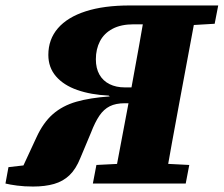

<svg xmlns="http://www.w3.org/2000/svg" viewBox="-46 -672 819 703"><path d="M-26 0 -15 -60 133 -77 17 -17 87 -168Q112 -223 147.5 -254Q183 -285 233.5 -299.5Q284 -314 356 -319L352 -322Q287 -325 237 -342.5Q187 -360 159 -392.5Q131 -425 131 -471Q131 -528 166 -568.5Q201 -609 267.5 -630.5Q334 -652 429 -652H543L537 -583H443Q397 -583 366 -566.5Q335 -550 320 -521Q305 -492 305 -455Q305 -422 318 -399Q331 -376 355 -364Q379 -352 411 -352H519L508 -294H411Q378 -294 356 -283Q334 -272 318 -248.5Q302 -225 287 -186L248 -93Q232 -53 208.5 -30.5Q185 -8 152 1.5Q119 11 75 11Q43 11 16.5 7.5Q-10 4 -26 0ZM294 0 307 -68 446 -75H511L647 -68L634 0ZM369 0 436 -355Q450 -429 463 -503.5Q476 -578 489 -652H677L611 -298Q597 -223 583.5 -148.5Q570 -74 557 0ZM584 -577 592 -652H753L740 -585L605 -577Z"/></svg>

Font: Source Serif 4 Black
Style: Italic
Weight: 900
Italic angle: -12°
Designer: Frank Grießhammer
Foundry: Adobe Systems Incorporated
Version: Version 4.004;hotconv 1.0.116;makeotfexe 2.5.65601